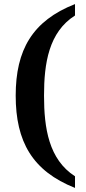

<svg xmlns="http://www.w3.org/2000/svg" viewBox="-20 -787 420 942"><path d="M348 135V78C219 -5 196 -159 196 -318C196 -476 219 -629 348 -711V-767C139 -685 57 -542 57 -318C57 -92 139 52 348 135Z"/></svg>

Font: Noto Serif SemiBold
Style: Regular
Weight: 600
Designer: Monotype Design Team
Foundry: Monotype Imaging Inc.
Version: Version 2.013